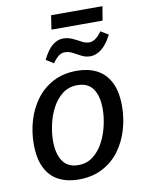

<svg xmlns="http://www.w3.org/2000/svg" viewBox="-93 -908 744 983"><g transform="rotate(-10 279.0 -416.5)"><path d="M236 10Q178 10 133.5 -12.5Q89 -35 64.5 -83.5Q40 -132 40 -209Q40 -271 57.5 -330Q75 -389 110 -436.5Q145 -484 198 -512Q251 -540 322 -540Q381 -540 425 -517.5Q469 -495 494 -447Q519 -399 519 -322Q519 -260 501.5 -200.5Q484 -141 449 -93.5Q414 -46 360.5 -18Q307 10 236 10ZM247 -63Q291 -63 323.5 -88Q356 -113 377 -152.5Q398 -192 408.5 -237.5Q419 -283 419 -324Q419 -392 393 -429.5Q367 -467 312 -467Q267 -467 234.5 -442Q202 -417 181 -377.5Q160 -338 150 -292.5Q140 -247 140 -207Q140 -139 166.5 -101Q193 -63 247 -63ZM214 -598 175 -623Q200 -673 226 -694Q252 -715 281 -715Q307 -715 329.5 -704.5Q352 -694 372 -683Q392 -672 411 -672Q444 -672 476 -718L516 -694Q490 -644 462 -622.5Q434 -601 405 -601Q380 -601 359 -612Q338 -623 318.5 -633.5Q299 -644 277 -644Q261 -644 246.5 -633.5Q232 -623 214 -598ZM231 -770 242 -843H509L497 -770Z"/></g></svg>

Font: Bitter Thin Medium
Style: Italic
Weight: 500
Italic angle: -9°
Version: Version 3.021